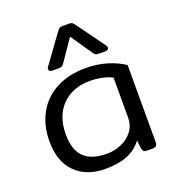

<svg xmlns="http://www.w3.org/2000/svg" viewBox="-135 -841 884 964"><g transform="rotate(-20 307.0 -359.0)"><path d="M164 -554Q164 -560 168 -565L276 -714Q285 -726 290 -729.5Q295 -733 307 -733H341Q353 -733 358 -729.5Q363 -726 372 -714L480 -565Q484 -560 484 -554Q484 -548 479 -544Q474 -540 466 -540H433Q419 -540 413 -544Q407 -548 400 -559L324 -670L248 -559Q241 -548 235 -544Q229 -540 215 -540H182Q174 -540 169 -544Q164 -548 164 -554ZM47 -210Q47 -295 82.5 -359.5Q118 -424 185 -459.5Q252 -495 342 -495Q405 -495 458 -478.5Q511 -462 547 -437V-25Q547 -12 541 -6Q535 0 521 0H490Q479 0 474 -5Q469 -10 467 -21L462 -65Q430 -23 382 -4Q334 15 265 15Q165 15 106 -43.5Q47 -102 47 -210ZM459 -187V-402Q409 -427 340 -427Q248 -427 192 -370.5Q136 -314 136 -215Q136 -132 176.5 -93Q217 -54 299 -54Q339 -54 376 -70Q413 -86 436 -116.5Q459 -147 459 -187Z"/></g></svg>

Font: Mitr Light
Style: Regular
Weight: 300
Designer: Thanarat Vachiruckul
Foundry: Cadson Demak
Version: Version 1.002